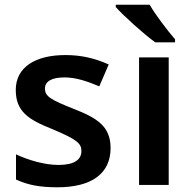

<svg xmlns="http://www.w3.org/2000/svg" viewBox="-20 -786 817 816"><path d="M450 -157C450 -250 391 -285 294 -323C196 -362 171 -376 171 -410C171 -440 200 -457 254 -457C304 -457 352 -440 402 -419L442 -512C382 -539 324 -552 258 -552C131 -552 47 -501 47 -404C47 -313 99 -278 203 -237C308 -193 326 -176 326 -144C326 -108 297 -85 228 -85C171 -85 101 -105 48 -130V-23C98 0 148 10 224 10C369 10 450 -48 450 -157Z M616 -766H472V-756C505 -719 591 -641 640 -606H724V-619C692 -656 642 -721 616 -766ZM697 0V-542H571V0Z"/></svg>

Font: Noto Sans Vithkuqi SemiBold
Style: Regular
Weight: 600
Version: Version 1.001